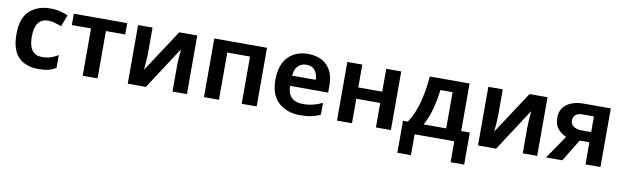

<svg xmlns="http://www.w3.org/2000/svg" viewBox="-46 -1057 5682 1754"><g transform="rotate(10 2795.5 -180.0)"><path d="M300 10Q356 10 392 0.5Q428 -9 461 -29V-148Q428 -127 392.5 -115.5Q357 -104 311 -104Q189 -104 189 -270Q189 -441 312 -441Q341 -441 371.5 -432.5Q402 -424 436 -411L477 -519Q448 -533 406.5 -543.5Q365 -554 312 -554Q194 -554 120.5 -486.5Q47 -419 47 -269Q47 -124 113.5 -57Q180 10 300 10Z M1026 -439H847V0H709V-439H531V-544H1026Z M1261 -544H1127V0H1295L1551 -393Q1550 -370 1546 -320.5Q1542 -271 1542 -234V0H1676V-544H1509L1251 -151Q1253 -167 1257 -222.5Q1261 -278 1261 -310Z M2323 -544V0H2184V-438H1973V0H1834V-544Z M2703 -554Q2589 -554 2519 -482Q2449 -410 2449 -268Q2449 -128 2526.5 -59Q2604 10 2725 10Q2786 10 2830 1Q2874 -8 2914 -28V-137Q2869 -116 2826.5 -105.5Q2784 -95 2732 -95Q2595 -95 2590 -238H2944V-307Q2944 -425 2879.5 -489.5Q2815 -554 2703 -554ZM2704 -454Q2759 -454 2785 -420Q2811 -386 2812 -333H2593Q2598 -394 2628 -424Q2658 -454 2704 -454Z M3207 -544V-332H3429V-544H3568V0H3429V-227H3207V0H3068V-544Z M4063 -439V-103H3853Q3893 -174 3916 -260.5Q3939 -347 3950 -439ZM4202 -544H3833Q3824 -422 3794 -305Q3764 -188 3707 -103H3662V194H3788V0H4156V194H4282V-103H4202Z M4510 -544H4376V0H4544L4800 -393Q4799 -370 4795 -320.5Q4791 -271 4791 -234V0H4925V-544H4758L4500 -151Q4502 -167 4506 -222.5Q4510 -278 4510 -310Z M5181 -376Q5181 -404 5201.5 -424.5Q5222 -445 5265 -445H5373V-300H5283Q5237 -300 5209 -320Q5181 -340 5181 -376ZM5158 0 5283 -205H5373V0H5512V-544H5261Q5165 -544 5105 -501Q5045 -458 5045 -377Q5045 -310 5078.5 -272Q5112 -234 5155 -217L5007 0Z"/></g></svg>

Font: Noto Sans UI
Style: Bold
Weight: 700
Designer: Monotype Design Team
Foundry: Monotype Imaging Inc.
Version: Version 1.901